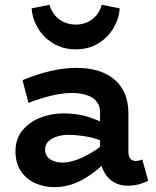

<svg xmlns="http://www.w3.org/2000/svg" viewBox="-20 -766 648 800"><path d="M510 7.8Q479.1 7.8 453.4 -7.4Q427.7 -22.6 412.3 -52.1Q396.9 -81.6 396.9 -123.8V-298Q396.9 -327 381.2 -344.7Q365.6 -362.4 339 -370.5Q312.5 -378.6 280.7 -378.6Q241.1 -378.6 194.5 -367.6Q147.9 -356.5 98.8 -337.3L73.7 -431.9Q130.5 -455.8 188.1 -469.5Q245.7 -483.2 297.5 -483.2Q368.1 -483.2 416.8 -460.2Q465.5 -437.2 490.2 -394.9Q515 -352.5 515 -292.7V-134.6Q515 -113.7 523.3 -104.5Q531.6 -95.3 544.7 -95.3Q553.4 -95.3 560.7 -97.5Q568 -99.7 572.9 -101.4L597.5 -12.8Q585.7 -6.1 562.6 0.8Q539.5 7.8 510 7.8ZM207.2 13.8Q163.8 13.8 126.6 -2.8Q89.4 -19.5 66.9 -53.1Q44.4 -86.8 44.4 -137.4Q45.2 -189.3 74.5 -224Q103.9 -258.8 149.1 -276.2Q194.4 -293.5 243 -293.5Q303.6 -293.5 346.7 -279.3Q389.9 -265.1 434.8 -243.5V-165.8Q382.1 -190.4 340.2 -197.2Q298.3 -204 266.7 -204.2Q240.8 -204.5 218.3 -197.5Q195.7 -190.5 181.8 -177Q167.9 -163.6 167.9 -142Q167.9 -124.1 178.2 -112.1Q188.5 -100 205.6 -94.3Q222.6 -88.5 241.7 -88.5Q263.6 -88.5 294.3 -98.5Q325.1 -108.4 361.1 -129.9Q397.2 -151.3 434.8 -185.7L432.5 -103.3Q398 -67.1 361 -40.7Q324.1 -14.2 285.9 -0.2Q247.8 13.8 207.2 13.8ZM295.7 -560.4Q242.5 -560.4 201.7 -585.2Q160.8 -609.9 137.8 -649Q114.7 -688.1 111.8 -731.2L186.3 -746.1Q193 -721.3 208.7 -702.6Q224.3 -683.9 246.9 -673.7Q269.5 -663.5 295.9 -663.5Q321.8 -663.5 344.1 -673.7Q366.5 -683.9 382.1 -702.6Q397.8 -721.3 403.7 -746.1L478.8 -731.2Q475.9 -688.1 452.8 -649Q429.7 -609.9 389.8 -585.2Q349.8 -560.4 295.7 -560.4Z"/></svg>

Font: BioRhyme ExtraBold
Style: Regular
Weight: 800
Designer: Aoife Mooney
Foundry: Aoife Mooney Type
Version: Version 1.600;gftools[0.9.33]